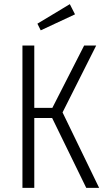

<svg xmlns="http://www.w3.org/2000/svg" viewBox="-20 -904 515 924"><path d="M443 -685 281 -363 457 0H395L231 -336H145V0H88V-685H145V-385H232L385 -685ZM316 -884 341 -835 176 -758 160 -790Z"/></svg>

Font: Fira Sans Extra Condensed Light
Style: Regular
Weight: 300
Width: 1
Designer: Carrois Corporate & Edenspiekermann AG
Foundry: Carrois Corporate GbR & Edenspiekermann AG
Version: Version 4.203